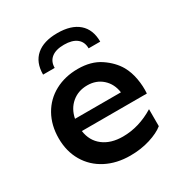

<svg xmlns="http://www.w3.org/2000/svg" viewBox="-163 -802 881 931"><g transform="rotate(-30 277.5 -336.0)"><path d="M288 -482Q362 -482 412 -448.5Q462 -415 488 -370Q507 -336 514.5 -293.5Q522 -251 519 -211H155Q163 -153 205.5 -120.5Q248 -88 315 -88Q405 -88 490 -140V-45Q462 -22 411 -6Q360 10 300 10Q224 10 165 -20.5Q106 -51 73 -107Q40 -163 40 -236Q40 -309 71.5 -365Q103 -421 159.5 -451.5Q216 -482 288 -482ZM413 -279Q406 -329 372 -359.5Q338 -390 288 -390Q237 -390 201.5 -360Q166 -330 156 -279ZM289 -617Q243 -617 218.5 -597.5Q194 -578 194 -542H129Q129 -610 170.5 -646Q212 -682 289 -682Q366 -682 407.5 -646Q449 -610 449 -542H384Q384 -578 359.5 -597.5Q335 -617 289 -617Z"/></g></svg>

Font: Madhuban Medium
Style: Regular
Weight: 500
Designer: jaikishan Patel
Foundry: MagicType
Version: Version 1.000